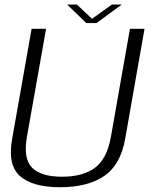

<svg xmlns="http://www.w3.org/2000/svg" viewBox="-20 -798 650 823"><path d="M237.5 4.5Q355 4.5 425.8 -43Q496.5 -90.5 516.5 -202.5L599.5 -674.5H537L455.5 -212Q439 -117.5 387.2 -79Q335.5 -40.5 245.5 -40.5Q156 -40.5 117.5 -79.2Q79 -118 95.5 -212L177.5 -674.5H115.5L32 -202.5Q12 -90.5 66 -43Q120 4.5 237.5 4.5ZM350 -699H393.5L502 -778.5H459.5L374.5 -717.5L309.5 -778.5H268Z"/></svg>

Font: Anybody Thin Light
Style: Italic
Weight: 300
Italic angle: -10°
Version: Version 1.113;gftools[0.9.25]